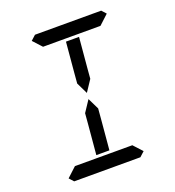

<svg xmlns="http://www.w3.org/2000/svg" viewBox="-172 -1135 1160 1270"><g transform="rotate(-20 408.0 -500.0)"><path d="M377 -673 396 -887H488L487 -876L469 -673L463 -601L410 -521L371 -601ZM424 -157 420 -113H328L347 -327L353 -399L406 -479L445 -399L439 -327ZM185 -969 219 -1000H685L713 -969L646 -907H626H490H398H262H242ZM631 -31 597 0H131L103 -31L170 -93H190H326H418H554H574Z"/></g></svg>

Font: DSEG14 Classic
Style: Italic
Weight: 400
Italic angle: -5°
Designer: Keshikan(Twitter:@keshinomi_88pro)
Version: Version 0.46